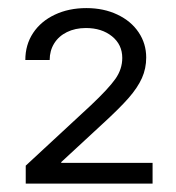

<svg xmlns="http://www.w3.org/2000/svg" viewBox="-20 -803 431 470"><path d="M43 -397.5 202.1 -544.9Q245.6 -585.9 262.5 -609.9Q279.3 -633.8 279.3 -661.1Q279.3 -693.8 254.2 -714.1Q229 -734.4 190.4 -734.4Q164.1 -734.4 143.8 -724.4Q123.5 -714.4 112.5 -696.5Q101.6 -678.7 101.6 -656.2H42Q42 -693.4 61 -722.2Q80.1 -751 114.3 -767.1Q148.4 -783.2 191.4 -783.2Q233.9 -783.2 267.3 -767.3Q300.8 -751.5 319.3 -723.9Q337.9 -696.3 337.9 -662.1Q337.9 -635.3 327.4 -611.8Q316.9 -588.4 294.9 -563.2Q272.9 -538.1 232.4 -501L129.9 -406.2V-404.3H353.5V-353.5H43Z"/></svg>

Font: Pretendard Light
Style: Regular
Weight: 300
Designer: Base glyphs from Inter by Rasmus Andersson; Hangeul glyphs from Noto Sans CJK(Source Han Sans) by Jang Soo-young and Kan
Foundry: Kil Hyung-jin
Version: Version 1.309